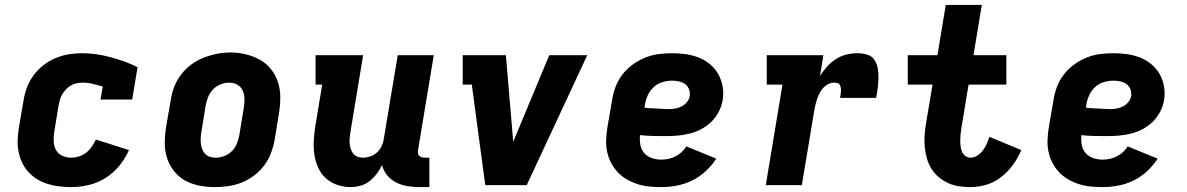

<svg xmlns="http://www.w3.org/2000/svg" viewBox="-20 -755 4840 783"><path d="M270 8Q245 8 221 5Q197 2 174 -5Q151 -12 131 -24.5Q111 -37 95.5 -54Q80 -71 70 -92.5Q60 -114 55.5 -137.5Q51 -161 52 -185.5Q53 -210 57 -235L76 -345Q80 -372 90 -398.5Q100 -425 117 -448Q134 -471 157 -489Q180 -507 206.5 -518Q233 -529 260 -533.5Q287 -538 315 -538Q345 -538 374.5 -533.5Q404 -529 432 -521.5Q460 -514 487.5 -504Q515 -494 541 -481L519 -349H390L399 -402Q379 -408 358.5 -413Q338 -418 317 -418Q305 -418 293 -415.5Q281 -413 270 -407Q259 -401 250 -391.5Q241 -382 234.5 -371.5Q228 -361 224.5 -349Q221 -337 219 -326L201 -216Q198 -197 199 -177.5Q200 -158 209 -142.5Q218 -127 234.5 -119.5Q251 -112 270 -112Q286 -112 302 -117Q318 -122 331.5 -132.5Q345 -143 354.5 -157Q364 -171 371 -186L506 -143Q491 -109 466.5 -79Q442 -49 410 -29Q378 -9 342 -0.5Q306 8 270 8Z M856 8Q824 8 793 2Q762 -4 735.5 -18.5Q709 -33 690 -57Q671 -81 661.5 -110Q652 -139 652 -171Q652 -203 657 -235L676 -345Q680 -373 690 -399.5Q700 -426 717.5 -449.5Q735 -473 759 -491Q783 -509 810 -519.5Q837 -530 864.5 -535.5Q892 -541 920 -541Q952 -541 982.5 -533.5Q1013 -526 1039.5 -511.5Q1066 -497 1085 -473Q1104 -449 1113.5 -420Q1123 -391 1123 -359Q1123 -327 1118 -295L1100 -185Q1095 -157 1085 -130.5Q1075 -104 1057.5 -80.5Q1040 -57 1016 -39Q992 -21 965.5 -10.5Q939 0 911 4Q883 8 856 8ZM859 -112Q877 -112 894.5 -118.5Q912 -125 925.5 -138.5Q939 -152 946 -169.5Q953 -187 956 -204L974 -314Q977 -333 977 -351Q977 -369 970 -385Q963 -401 948 -409.5Q933 -418 914 -418Q897 -418 879.5 -411Q862 -404 849 -390.5Q836 -377 829 -360Q822 -343 819 -326L801 -216Q799 -204 798.5 -191.5Q798 -179 799.5 -167.5Q801 -156 805 -145.5Q809 -135 817 -127Q825 -119 836 -115.5Q847 -112 859 -112Z M1410 8Q1382 8 1355.5 -1Q1329 -10 1309 -28Q1289 -46 1278 -70.5Q1267 -95 1262.5 -122Q1258 -149 1259.5 -178Q1261 -207 1265 -235L1294 -410H1267V-530H1461L1409 -216Q1407 -204 1406 -192.5Q1405 -181 1406 -169.5Q1407 -158 1410.5 -147.5Q1414 -137 1420.5 -128.5Q1427 -120 1437.5 -116Q1448 -112 1460 -112Q1475 -112 1490 -117Q1505 -122 1517 -133Q1529 -144 1536 -158.5Q1543 -173 1545 -188L1602 -530H1749L1685 -144Q1684 -137 1684.5 -131Q1685 -125 1689 -120.5Q1693 -116 1699 -114Q1705 -112 1711 -112H1731V8H1691Q1666 8 1641.5 4Q1617 0 1595.5 -11Q1574 -22 1559 -40Q1544 -58 1538 -82Q1529 -63 1516 -46Q1503 -29 1486.5 -16Q1470 -3 1449.5 2.5Q1429 8 1410 8Z M1959 0 1904 -410H1867V-530H2043L2073 -177Q2073 -177 2073 -176.5Q2073 -176 2073 -176Q2073 -176 2073 -176.5Q2073 -177 2073 -177L2220 -530H2375L2128 0Z M2677 8Q2651 8 2626.5 5.5Q2602 3 2579 -4.5Q2556 -12 2535.5 -24Q2515 -36 2499 -53Q2483 -70 2472 -91Q2461 -112 2456 -136Q2451 -160 2452 -185Q2453 -210 2457 -235L2476 -345Q2480 -373 2490 -400Q2500 -427 2518 -450.5Q2536 -474 2560 -491.5Q2584 -509 2611 -520Q2638 -531 2666 -534.5Q2694 -538 2721 -538Q2749 -538 2777 -534Q2805 -530 2830 -520Q2855 -510 2875.5 -493Q2896 -476 2909 -453Q2922 -430 2927 -402.5Q2932 -375 2927 -346Q2923 -322 2911 -299Q2899 -276 2880.5 -258Q2862 -240 2839 -228Q2816 -216 2791.5 -210Q2767 -204 2743 -202Q2719 -200 2695 -200Q2669 -200 2642.5 -200.5Q2616 -201 2590 -204Q2588 -184 2591.5 -164.5Q2595 -145 2607 -131Q2619 -117 2638 -110.5Q2657 -104 2677 -104Q2691 -104 2705.5 -107Q2720 -110 2734 -117Q2748 -124 2759.5 -134.5Q2771 -145 2779 -158L2901 -108Q2883 -80 2857.5 -56.5Q2832 -33 2802 -18.5Q2772 -4 2740 2Q2708 8 2677 8ZM2708 -310Q2721 -310 2734.5 -312.5Q2748 -315 2760.5 -321.5Q2773 -328 2782 -339.5Q2791 -351 2793 -364Q2795 -379 2789.5 -392Q2784 -405 2773.5 -412.5Q2763 -420 2749 -423Q2735 -426 2721 -426Q2701 -426 2681 -420Q2661 -414 2645.5 -399.5Q2630 -385 2621.5 -366Q2613 -347 2610 -327L2608 -316Q2621 -314 2633.5 -313.5Q2646 -313 2658.5 -312.5Q2671 -312 2683.5 -311Q2696 -310 2708 -310Z M3103 0 3171 -410H3107V-530H3338L3324 -445Q3336 -465 3352.5 -483Q3369 -501 3389 -514Q3409 -527 3431.5 -532.5Q3454 -538 3476 -538Q3496 -538 3515.5 -532.5Q3535 -527 3545.5 -511.5Q3556 -496 3559.5 -476.5Q3563 -457 3562.5 -436.5Q3562 -416 3559.5 -396Q3557 -376 3553 -356H3406Q3407 -363 3408 -369.5Q3409 -376 3409.5 -383Q3410 -390 3409 -396.5Q3408 -403 3405 -408.5Q3402 -414 3395.5 -416Q3389 -418 3382 -418Q3370 -418 3358.5 -412.5Q3347 -407 3338 -397.5Q3329 -388 3323 -376.5Q3317 -365 3313 -353.5Q3309 -342 3306 -330Q3303 -318 3301 -306L3250 0Z M3938 8Q3914 8 3890.5 4.5Q3867 1 3846.5 -8.5Q3826 -18 3808.5 -32.5Q3791 -47 3779 -66Q3767 -85 3760.5 -107.5Q3754 -130 3751.5 -153Q3749 -176 3750.5 -200.5Q3752 -225 3756 -249L3783 -410H3682V-530H3803L3837 -735H3984L3950 -530H4084V-410H3930L3900 -229Q3898 -217 3897 -205Q3896 -193 3896 -181Q3896 -169 3897.5 -157.5Q3899 -146 3903.5 -135.5Q3908 -125 3917.5 -118.5Q3927 -112 3938 -112Q3953 -112 3966.5 -121Q3980 -130 3989 -142.5Q3998 -155 4004 -168.5Q4010 -182 4015 -197L4145 -143Q4132 -112 4111.5 -83.5Q4091 -55 4063.5 -33.5Q4036 -12 4003.5 -2Q3971 8 3938 8Z M4477 8Q4451 8 4426.5 5.5Q4402 3 4379 -4.5Q4356 -12 4335.5 -24Q4315 -36 4299 -53Q4283 -70 4272 -91Q4261 -112 4256 -136Q4251 -160 4252 -185Q4253 -210 4257 -235L4276 -345Q4280 -373 4290 -400Q4300 -427 4318 -450.5Q4336 -474 4360 -491.5Q4384 -509 4411 -520Q4438 -531 4466 -534.5Q4494 -538 4521 -538Q4549 -538 4577 -534Q4605 -530 4630 -520Q4655 -510 4675.5 -493Q4696 -476 4709 -453Q4722 -430 4727 -402.5Q4732 -375 4727 -346Q4723 -322 4711 -299Q4699 -276 4680.5 -258Q4662 -240 4639 -228Q4616 -216 4591.5 -210Q4567 -204 4543 -202Q4519 -200 4495 -200Q4469 -200 4442.5 -200.5Q4416 -201 4390 -204Q4388 -184 4391.5 -164.5Q4395 -145 4407 -131Q4419 -117 4438 -110.5Q4457 -104 4477 -104Q4491 -104 4505.5 -107Q4520 -110 4534 -117Q4548 -124 4559.5 -134.5Q4571 -145 4579 -158L4701 -108Q4683 -80 4657.5 -56.5Q4632 -33 4602 -18.5Q4572 -4 4540 2Q4508 8 4477 8ZM4508 -310Q4521 -310 4534.5 -312.5Q4548 -315 4560.5 -321.5Q4573 -328 4582 -339.5Q4591 -351 4593 -364Q4595 -379 4589.5 -392Q4584 -405 4573.5 -412.5Q4563 -420 4549 -423Q4535 -426 4521 -426Q4501 -426 4481 -420Q4461 -414 4445.5 -399.5Q4430 -385 4421.5 -366Q4413 -347 4410 -327L4408 -316Q4421 -314 4433.5 -313.5Q4446 -313 4458.5 -312.5Q4471 -312 4483.5 -311Q4496 -310 4508 -310Z"/></svg>

Font: Iosevka Slab Heavy Extended
Style: Italic
Weight: 900
Width: 7
Italic angle: -9°
Monospace: yes
Designer: Belleve Invis
Foundry: Belleve Invis
Version: Version 11.1.0; ttfautohint (v1.8.3)